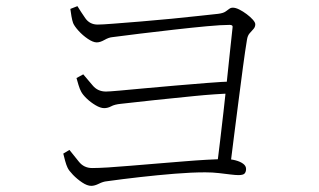

<svg xmlns="http://www.w3.org/2000/svg" viewBox="-20 -667 1040 625"><path d="M232 -647Q243 -629 257.5 -608Q272 -587 298 -587Q312 -587 350 -590Q388 -593 438 -597Q488 -601 538.5 -606Q589 -611 630 -615.5Q671 -620 690 -622Q706 -624 713.5 -629Q721 -634 726 -638Q731 -642 738 -642Q747 -642 759 -636Q771 -630 783 -621Q795 -612 803 -603Q811 -594 811 -588Q811 -579 805 -572.5Q799 -566 792.5 -558.5Q786 -551 784 -538Q778 -502 771 -449.5Q764 -397 756.5 -338.5Q749 -280 742 -225.5Q735 -171 730 -130L687 -131Q691 -164 696.5 -208.5Q702 -253 707.5 -303Q713 -353 718.5 -403Q724 -453 728.5 -498Q733 -543 737 -577Q739 -586 728 -586Q701 -586 652.5 -581.5Q604 -577 547 -570.5Q490 -564 436 -557.5Q382 -551 345 -546Q334 -545 320 -537Q306 -529 295 -529Q283 -529 266 -540.5Q249 -552 235.5 -567Q222 -582 218 -592Q215 -600 212.5 -614.5Q210 -629 209 -638ZM251 -425Q265 -409 281.5 -389Q298 -369 325 -369Q335 -369 368.5 -372Q402 -375 450 -379.5Q498 -384 551.5 -388.5Q605 -393 654.5 -397Q704 -401 741 -402L738 -363Q679 -361 614 -354.5Q549 -348 486.5 -341.5Q424 -335 373 -329Q353 -327 342 -321Q331 -315 319 -315Q307 -315 291 -324.5Q275 -334 262 -346.5Q249 -359 244 -369Q240 -376 235.5 -390.5Q231 -405 229 -413ZM206 -179Q220 -162 236.5 -141Q253 -120 280 -120Q300 -120 332.5 -122Q365 -124 405.5 -127.5Q446 -131 490 -134.5Q534 -138 576 -141.5Q618 -145 654 -147Q690 -149 715 -149Q732 -149 747 -145Q762 -141 771.5 -134Q781 -127 781 -117Q781 -108 776.5 -102.5Q772 -97 756 -97Q747 -97 730.5 -99Q714 -101 693 -103.5Q672 -106 648 -106Q604 -106 548.5 -101.5Q493 -97 435.5 -90.5Q378 -84 328 -77Q316 -76 302 -69Q288 -62 277 -62Q264 -62 247.5 -73Q231 -84 217.5 -98Q204 -112 200 -121Q196 -129 192 -143.5Q188 -158 186 -167Z"/></svg>

Font: Noto Serif JP
Style: Regular
Weight: 200
Designer: Ryoko NISHIZUKA 西塚涼子 (kana & ideographs); Frank Grießhammer (Latin, Greek & Cyrillic); Wenlong ZHANG 张文龙 (bopomofo); San
Foundry: Adobe
Version: Version 2.001;hotconv 1.1.0;makeotfexe 2.6.0